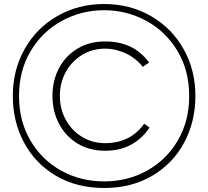

<svg xmlns="http://www.w3.org/2000/svg" viewBox="-20 -846 1040 959"><path d="M75 -366Q75 -242 131.5 -145Q188 -48 285 6Q382 60 500 60Q618 60 715 6Q812 -48 868.5 -145Q925 -242 925 -366Q925 -494 866.5 -591.5Q808 -689 710.5 -742Q613 -795 500 -795Q387 -795 289.5 -742Q192 -689 133.5 -591.5Q75 -494 75 -366ZM44 -367Q44 -496 103 -601Q162 -706 266.5 -766Q371 -826 500 -826Q629 -826 733.5 -766Q838 -706 897 -601Q956 -496 956 -367Q956 -238 899.5 -133Q843 -28 739.5 32.5Q636 93 500 93Q364 93 260.5 32.5Q157 -28 100.5 -133Q44 -238 44 -367ZM242 -367Q242 -444 275 -506Q308 -568 367.5 -603.5Q427 -639 505 -639Q577 -639 631 -613Q685 -587 725 -534L693 -512Q660 -555 609 -579Q558 -603 505 -603Q442 -603 390.5 -572Q339 -541 309 -487Q279 -433 279 -367Q279 -301 309 -247Q339 -193 390.5 -162Q442 -131 505 -131Q566 -131 615 -154.5Q664 -178 700 -228L727 -209Q690 -153 634 -123Q578 -93 505 -93Q427 -93 367.5 -129Q308 -165 275 -227.5Q242 -290 242 -367Z"/></svg>

Font: Kreadon
Style: Regular
Weight: 400
Designer: kohakuno
Foundry: StudioGnu
Version: Version 1.000;Glyphs 3.1.2 (3151)